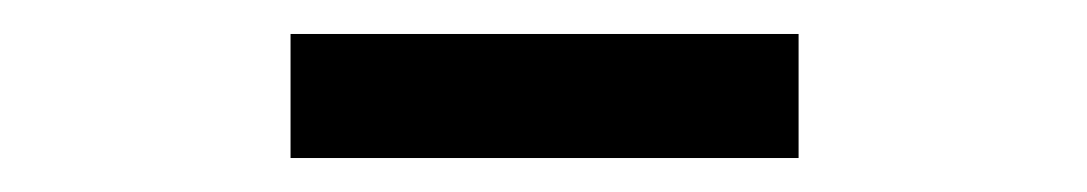

<svg xmlns="http://www.w3.org/2000/svg" viewBox="-20 -722 640 113"><path d="M151 -629V-702H450V-629Z"/></svg>

Font: Red Hat Mono SemiBold
Style: Regular
Weight: 600
Monospace: yes
Designer: Pentagram, MCKL
Foundry: Pentagram, MCKL
Version: Version 1.023